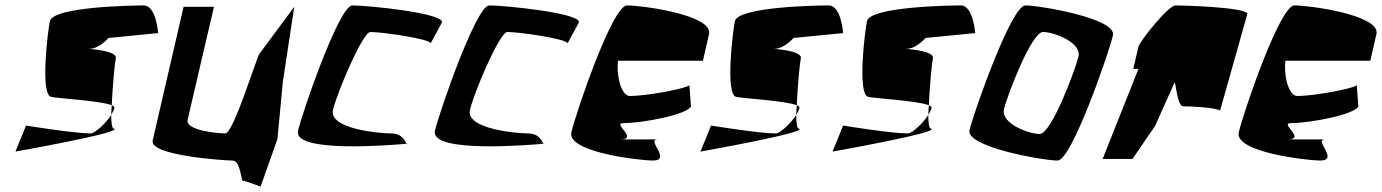

<svg xmlns="http://www.w3.org/2000/svg" viewBox="-20 -586 5096 708"><path d="M37 -27C37 -27 447 -100 399 -112C393 -113 390 -133 390 -162C369 -129 329 -94 315 -94C253 -94 76 -123 76 -123ZM164 -508C156 -472 128 -239 168 -229C191 -223 349 -215 392 -198C395 -266 403 -353 407 -371C414 -402 291 -406 310 -406C346 -406 380 -446 380 -446L563 -464C563 -464 556 -566 510 -566C476 -566 176 -562 164 -508ZM392 -198C392 -185 390 -173 390 -162C395 -171 400 -180 402 -188C403 -192 399 -195 392 -198Z M543 -68C530 -12 808 6 838 6C870 6 869 98 879 80L941 102L1003 -73L1023 -284L1065 -561L937 -388C926 -375 841 -94 811 -94C791 -94 662 -103 672 -145L769 -561H657Z M1079 -104C1059 -19 1437 -52 1479 -56C1474 -63 1466 -94 1421 -94C1386 -94 1191 -109 1208 -181C1222 -242 1317 -468 1346 -468C1392 -468 1568 -442 1568 -426L1610 -504C1614 -538 1337 -566 1279 -566C1231 -566 1095 -173 1079 -104ZM1479 -56H1483C1481 -53 1481 -54 1479 -56Z M1584 -104C1564 -19 1942 -52 1984 -56C1979 -63 1971 -94 1926 -94C1891 -94 1696 -109 1713 -181C1727 -242 1822 -468 1851 -468C1897 -468 2073 -442 2073 -426L2115 -504C2119 -538 1842 -566 1784 -566C1736 -566 1600 -173 1584 -104ZM1984 -56H1988C1986 -53 1986 -54 1984 -56Z M2087 -98C2070 -24 2343 6 2387 6C2459 6 2361 -72 2405 -72H2266C2338 -72 2235 -132 2279 -132C2351 -132 2516 -164 2528 -194L2522 -272C2514 -260 2365 -232 2303 -232C2269 -232 2252 -313 2259 -362H2572L2595 -462C2606 -531 2349 -566 2292 -566C2238 -566 2103 -168 2087 -98Z M2563 -27C2563 -27 2973 -100 2925 -112C2919 -113 2916 -133 2916 -162C2895 -129 2855 -94 2841 -94C2779 -94 2602 -123 2602 -123ZM2690 -508C2682 -472 2654 -239 2694 -229C2717 -223 2875 -215 2918 -198C2921 -266 2929 -353 2933 -371C2940 -402 2817 -406 2836 -406C2872 -406 2906 -446 2906 -446L3089 -464C3089 -464 3082 -566 3036 -566C3002 -566 2702 -562 2690 -508ZM2918 -198C2918 -185 2916 -173 2916 -162C2921 -171 2926 -180 2928 -188C2929 -192 2925 -195 2918 -198Z M3050 -27C3050 -27 3460 -100 3412 -112C3406 -113 3403 -133 3403 -162C3382 -129 3342 -94 3328 -94C3266 -94 3089 -123 3089 -123ZM3177 -508C3169 -472 3141 -239 3181 -229C3204 -223 3362 -215 3405 -198C3408 -266 3416 -353 3420 -371C3427 -402 3304 -406 3323 -406C3359 -406 3393 -446 3393 -446L3576 -464C3576 -464 3569 -566 3523 -566C3489 -566 3189 -562 3177 -508ZM3405 -198C3405 -185 3403 -173 3403 -162C3408 -171 3413 -180 3415 -188C3416 -192 3412 -195 3405 -198Z M3555 -106C3541 -44 3827 6 3880 6C3932 6 4070 -394 4084 -456C4098 -518 3813 -566 3761 -566C3709 -566 3569 -166 3555 -106ZM3682 -183C3694 -234 3784 -468 3826 -468C3868 -468 3969 -428 3957 -378C3945 -328 3857 -92 3814 -92C3771 -92 3670 -132 3682 -183Z M4046 0H4156L4239 -121L4310 -279C4315 -300 4319 -194 4343 -194C4369 -194 4464 -190 4479 -178L4580 -536C4566 -560 4341 -566 4315 -566C4287 -566 4182 -432 4178 -414L4159 -332H4178Z M4548 -98C4531 -24 4804 6 4848 6C4920 6 4822 -72 4866 -72H4727C4799 -72 4696 -132 4740 -132C4812 -132 4977 -164 4989 -194L4983 -272C4975 -260 4826 -232 4764 -232C4730 -232 4713 -313 4720 -362H5033L5056 -462C5067 -531 4810 -566 4753 -566C4699 -566 4564 -168 4548 -98Z"/></svg>

Font: Crazy Punk
Style: Obl
Weight: 400
Version: Version 1